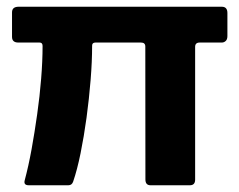

<svg xmlns="http://www.w3.org/2000/svg" viewBox="-20 -550 711 570"><path d="M572.8 -423.7Q559.3 -423.7 559.3 -410.9V-16.7Q559.3 0 543.6 0H426.8Q411.7 0 411.7 -17.3L411.4 -411.9Q411.4 -423.7 398.5 -423.7H263.5Q253.5 -423.7 253.5 -414.7Q253.5 -367.8 249 -312.3Q244.5 -256.7 236.9 -200.5Q229.2 -144.3 219.2 -95.1Q209.2 -45.9 197.2 -10.9Q193.5 0 183 0H65.4Q49.1 0 53.5 -15.3Q64.5 -56.3 73.7 -106.6Q82.8 -157 90.4 -210.9Q98.1 -264.7 102.2 -316.8Q106.4 -368.8 106.4 -413.7Q106.4 -423.7 97.4 -423.7H34.3Q15.7 -423.7 15.7 -440.6V-513.2Q15.7 -530 35.3 -530H638.5Q655.1 -530 655.1 -511.4V-443Q655.1 -433 650.1 -428.4Q645.1 -423.7 638.5 -423.7Z"/></svg>

Font: Libre Franklin Thin
Style: Regular
Weight: 100
Designer: Pablo Impallari, Rodrigo Fuenzalida, Nhung Nguyen
Foundry: Impallari Type
Version: Version 3.000